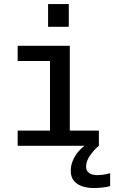

<svg xmlns="http://www.w3.org/2000/svg" viewBox="-20 -729 571 960"><path d="M68.3 0V-76.1H230V-423.9H68.3V-500H329V-76.1H474.4V0ZM530.7 136.9V201.5Q515.9 206.1 493.2 208.6Q470.4 211.1 446.8 211.1Q417.6 211.1 391.7 202.6Q365.7 194.1 349.8 175.4Q333.8 156.6 333.8 125.3Q333.8 97.6 344.5 73.2Q355.2 48.7 371.2 29.6Q387.3 10.6 403.1 0H474.4Q450.6 19 430.5 48Q410.4 77 410.4 104.4Q410.4 120.2 418.8 129.6Q427.2 138.9 439.9 142.8Q452.6 146.7 465.4 146.7Q476.9 146.7 489.4 145.3Q501.9 143.9 513 141.6Q524.1 139.3 530.7 136.9ZM220.4 -708.6H324V-595H220.4Z"/></svg>

Font: Trispace Thin
Style: Regular
Weight: 100
Designer: Tyler Finck
Foundry: Etcetera Type Company
Version: Version 1.210